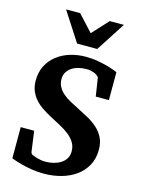

<svg xmlns="http://www.w3.org/2000/svg" viewBox="-136 -995 808 1090"><g transform="rotate(15 268.0 -450.0)"><path d="M499 -195.8Q499 -143.1 477.1 -103.3Q455.1 -63.5 418.2 -37.1Q381.3 -10.7 333 2.7Q284.7 16.1 231.9 16.1Q192.4 16.1 157.5 10.3Q122.6 4.4 95.7 -2.9Q64.5 -11.2 37.1 -22V-205.1H116.2L132.8 -84Q133.8 -78.1 138.7 -73.5Q143.6 -68.8 146 -68.8Q157.7 -64 170.4 -60.1Q181.6 -56.6 195.3 -54.2Q209 -51.8 223.1 -51.8Q245.1 -51.8 268.1 -57.1Q291 -62.5 309.8 -73.7Q328.6 -85 340.3 -103Q352.1 -121.1 352.1 -146Q352.1 -177.2 337.4 -200Q322.8 -222.7 299.3 -241Q275.9 -259.3 246.3 -274.7Q216.8 -290 187 -306.2Q160.6 -320.3 136 -336.7Q111.3 -353 92.3 -374Q73.2 -395 62 -421.9Q50.8 -448.7 50.8 -483.9Q50.8 -532.7 70.3 -570.6Q89.8 -608.4 123 -634.3Q156.2 -660.2 200 -673.6Q243.7 -687 292 -687Q330.1 -687 364.3 -680.7Q398.4 -674.3 424.8 -667Q455.1 -658.2 481 -647V-482.9H403.8L387.2 -589.8Q386.7 -591.8 384.5 -594.2Q382.3 -596.7 379.9 -599.1Q377 -601.6 373 -604Q367.7 -608.4 358.9 -611.8Q351.6 -614.7 340.3 -617.4Q329.1 -620.1 313 -620.1Q288.1 -620.1 265.9 -614.3Q243.7 -608.4 226.8 -597.2Q210 -585.9 200 -568.8Q189.9 -551.8 189.9 -529.8Q189.9 -503.4 201.2 -483.2Q212.4 -462.9 231.2 -446.8Q250 -430.7 274.4 -417.5Q298.8 -404.3 325.2 -391.1Q356.4 -375.5 387.5 -358.4Q418.5 -341.3 443.4 -319.1Q468.3 -296.9 483.6 -267.1Q499 -237.3 499 -195.8ZM341.8 -746.1H223.6L112.8 -917.5H195.8L282.7 -823.2L369.6 -917.5H452.6Z"/></g></svg>

Font: Charis SIL APac
Style: Bold
Weight: 700
Foundry: SIL International
Version: Version 5.000